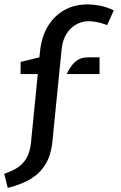

<svg xmlns="http://www.w3.org/2000/svg" viewBox="-20 -732 564 892"><path d="M16 141 -0.5 75.5Q31 65 57.5 49.2Q84 33.5 101.5 5.5Q119 -22.5 124 -70L155.5 -388H75.5L76 -444.5L163 -465.5L166 -493.5Q172.5 -559 201.2 -608Q230 -657 277.2 -684.2Q324.5 -711.5 387.5 -711.5Q412.5 -711.5 443.5 -705.8Q474.5 -700 508.5 -684L478 -615.5Q448.5 -626.5 428.2 -630Q408 -633.5 391.5 -633.5Q362.5 -633.5 335.5 -619.2Q308.5 -605 289.5 -575.8Q270.5 -546.5 266 -500.5L223.5 -75Q217 -9 189.8 33.8Q162.5 76.5 118 101.8Q73.5 127 16 141ZM290 -388Q299 -408 312 -425.8Q325 -443.5 343.2 -454.5Q361.5 -465.5 387 -465.5H442.5V-388Z"/></svg>

Font: Expletus Sans Medium
Style: Regular
Weight: 500
Version: Version 7.500